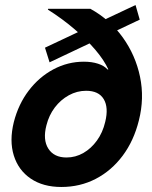

<svg xmlns="http://www.w3.org/2000/svg" viewBox="-20 -735 607 765"><path d="M224.2 10Q151.7 10 102.5 -23.3Q53.3 -56.7 35 -115.4Q16.7 -174.2 35 -248.3Q53.3 -320 94.6 -374.2Q135.8 -428.3 192.9 -458.8Q250 -489.2 314.2 -489.2Q345.8 -489.2 370.4 -481.2Q395 -473.3 408.3 -458.3H411.7Q395 -495 360.8 -535.4Q326.7 -575.8 278.3 -617.5Q230 -659.2 170.8 -696.7L171.7 -700H340Q418.3 -656.7 469.2 -585.8Q520 -515 537.9 -429.2Q555.8 -343.3 533.3 -255Q513.3 -174.2 468.8 -114.6Q424.2 -55 361.7 -22.5Q299.2 10 224.2 10ZM245 -107.5Q280.8 -107.5 312.1 -125.4Q343.3 -143.3 366.2 -175Q389.2 -206.7 399.2 -249.2Q413.3 -306.7 393.3 -340Q373.3 -373.3 323.3 -373.3Q286.7 -373.3 254.2 -355.4Q221.7 -337.5 198.3 -306.7Q175 -275.8 165 -235.8Q150 -178.3 172.5 -142.9Q195 -107.5 245 -107.5ZM177.5 -486.7 159.2 -545 520 -715 536.7 -656.7Z"/></svg>

Font: Funnel Sans Light
Style: Bold Italic
Weight: 700
Italic angle: -14.036°
Version: Version 1.000